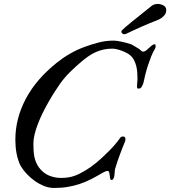

<svg xmlns="http://www.w3.org/2000/svg" viewBox="-20 -932 861 971"><path d="M148.9 -206.1Q148.9 -189 149.7 -173.3Q150.4 -157.7 153.1 -142.8Q155.8 -127.9 161.4 -113.5Q167 -99.1 176.8 -85.4Q197.3 -57.6 226.3 -44.9Q255.4 -32.2 289.1 -32.2Q308.6 -32.2 324.5 -34.7Q340.3 -37.1 354.7 -42Q369.1 -46.9 383.5 -54.2Q397.9 -61.5 415 -71.8Q427.2 -79.1 440.4 -88.6Q453.6 -98.1 466.8 -108.9Q480 -119.6 491.9 -130.6Q503.9 -141.6 513.7 -151.4Q537.1 -173.3 554.7 -193.1Q572.3 -212.9 589.8 -237.3Q591.8 -239.7 594.7 -240.7Q597.7 -241.7 601.6 -241.7Q614.3 -241.7 614.3 -230Q614.3 -224.6 614 -222.7Q613.8 -220.7 611.8 -215.3Q605 -198.2 598.6 -182.4Q592.3 -166.5 586.2 -149.9Q580.1 -133.3 574 -115.7Q567.9 -98.1 562 -77.6Q560.5 -72.3 560.1 -62.3Q559.6 -52.2 558.6 -45.4Q557.6 -37.1 554.2 -29.5Q550.8 -22 544.4 -22Q538.6 -22 537.1 -29.1Q535.6 -36.1 534.9 -44.7Q534.2 -53.2 532.2 -60.3Q530.3 -67.4 523.9 -67.4Q517.1 -67.4 509 -63.2Q501 -59.1 494.6 -55.7Q465.8 -38.6 438.7 -24.9Q411.6 -11.2 383.1 -1.7Q354.5 7.8 322.8 13.2Q291 18.6 252.9 18.6Q228 18.6 203.4 8.8Q178.7 -1 156.2 -16.8Q133.8 -32.7 115.5 -52.2Q97.2 -71.8 85.4 -91.3Q78.1 -104.5 72.8 -120.8Q67.4 -137.2 64 -155Q60.5 -172.9 59.1 -190.7Q57.6 -208.5 57.6 -224.6Q57.6 -332 110.1 -431.6Q162.6 -531.2 267.1 -614.7Q300.3 -641.1 334.7 -660.9Q369.1 -680.7 409.2 -695.3Q444.8 -708.5 480.7 -717.5Q516.6 -726.6 555.2 -726.6Q562 -726.6 572.8 -725.1Q583.5 -723.6 595.7 -720.9Q607.9 -718.3 619.9 -715.1Q631.8 -711.9 641.6 -708.5Q644.5 -707.5 650.1 -704.3Q655.8 -701.2 662.4 -697.3Q668.9 -693.4 675 -689.5Q681.2 -685.5 684.6 -683.6Q688.5 -680.2 693.8 -675.5Q699.2 -670.9 703.1 -670.9Q711.9 -670.9 719.2 -676.8Q726.6 -682.6 733.6 -689.5Q740.7 -696.3 747.8 -702.1Q754.9 -708 763.2 -708Q765.6 -708 766.4 -704.1Q767.1 -700.2 767.1 -696.8Q767.1 -689.9 760.7 -679.7Q754.4 -669.4 745.1 -647.9Q736.8 -627 729 -603.3Q721.2 -579.6 715.8 -558.6Q713.4 -551.3 711.2 -538.6Q709 -525.9 705.6 -513.9Q702.1 -502 696.5 -492.9Q690.9 -483.9 682.1 -483.9Q675.3 -483.9 674.1 -486.3Q672.9 -488.8 672.9 -494.1Q672.9 -497.6 673.3 -502.9Q673.8 -508.3 674.1 -513.9Q674.3 -519.5 674.8 -524.7Q675.3 -529.8 675.3 -532.2Q675.3 -546.9 674.3 -563.7Q673.3 -580.6 669.4 -596.7Q665.5 -612.8 658.2 -627.2Q650.9 -641.6 638.7 -652.3Q631.3 -658.7 619.6 -664.8Q607.9 -670.9 594.7 -675.8Q581.5 -680.7 569.1 -683.3Q556.6 -686 548.3 -686Q523.9 -686 502.7 -681.2Q481.4 -676.3 462.2 -667.5Q442.9 -658.7 425.3 -646.2Q407.7 -633.8 390.6 -619.1Q364.3 -597.2 335.2 -568.6Q306.2 -540 284.2 -509.3Q270.5 -489.7 255.1 -465.6Q239.7 -441.4 224.6 -414.8Q209.5 -388.2 195.8 -360.4Q182.1 -332.5 171.6 -305.2Q161.1 -277.8 155 -252.7Q148.9 -227.5 148.9 -206.1ZM817.9 -865.2Q814 -855.5 802.2 -845.5Q790.5 -835.4 772 -828.6Q752.9 -821.3 732.9 -813Q712.9 -804.7 693.1 -795.9Q673.3 -787.1 655 -778.6Q636.7 -770 621.6 -762.7Q618.2 -761.2 614.5 -760Q610.8 -758.8 607.9 -758.8H606Q602.1 -759.3 597.4 -763.7Q592.8 -768.1 593.8 -772.9Q594.2 -773.9 594.7 -775.6Q595.2 -777.3 596.2 -778.3Q612.8 -794.9 649.7 -824.2Q686.5 -853.5 744.6 -900.4Q758.3 -912.1 777.8 -912.1Q780.3 -912.1 782.7 -911.9Q785.2 -911.6 787.6 -911.1Q792 -910.6 797.4 -908.7Q810.1 -904.3 815.4 -897.5Q820.8 -890.6 820.8 -881.8Q820.8 -877.9 820.3 -875.5Q819.8 -873 819.3 -870.4Q818.8 -867.7 817.9 -865.2Z"/></svg>

Font: IM FELL French Canon
Style: Italic
Weight: 400
Italic angle: -17°
Designer: Igino Marini
Foundry: Igino Marini
Version: 3.00